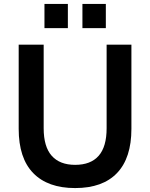

<svg xmlns="http://www.w3.org/2000/svg" viewBox="-20 -946 762 976"><path d="M362 10Q223 10 149 -66Q75 -142 75 -291V-719H202V-294Q202 -200 243 -154Q284 -108 362 -108Q441 -108 481.5 -154Q522 -200 522 -294V-719H648V-291Q648 -143 575 -66.5Q502 10 362 10ZM399 -803V-926H518V-803ZM206 -803V-926H325V-803Z"/></svg>

Font: Nunitoga
Style: Bold
Weight: 700
Designer: Vernon Adams
Foundry: Vernon Adams
Version: Version 1.0